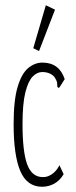

<svg xmlns="http://www.w3.org/2000/svg" viewBox="-20 -702 290 733"><path d="M141 11Q83 11 57.5 -49Q32 -109 32 -228Q32 -320 47.5 -371Q63 -422 88 -442.5Q113 -463 142 -463Q206 -463 227 -400L210 -373L205 -366L199 -370Q199 -377 198 -385.5Q197 -394 188 -408Q171 -427 141 -427Q122 -427 105 -410Q88 -393 77 -350Q66 -307 66 -228Q66 -122 84 -74Q102 -26 143 -26Q160 -25 177.5 -36.5Q195 -48 207 -71L223 -37Q208 -12 186.5 -0.5Q165 11 141 11ZM129 -507 107 -518 155 -682 190 -665Z"/></svg>

Font: Inconsolata UltraCondensed Light
Style: Regular
Weight: 300
Width: 1
Monospace: yes
Designer: Raph Levien, Cyreal, Brenton Simpson
Foundry: Raph Levien, Cyreal, Google
Version: Version 3.001; ttfautohint (v1.8.2.53-6de2)